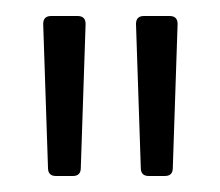

<svg xmlns="http://www.w3.org/2000/svg" viewBox="-20 -713 275 240"><path d="M156 -503 150 -683Q150 -693 160 -693H192Q202 -693 202 -683L196 -503Q196 -493 186 -493H166Q156 -493 156 -503ZM44 -693H77Q87 -693 87 -683L81 -503Q81 -493 71 -493H50Q40 -493 40 -503L34 -683Q34 -693 44 -693Z"/></svg>

Font: Barlow GEO Light
Style: Regular
Weight: 300
Designer: Jeremy Tribby
Foundry: Tribby Type
Version: Version 1.408